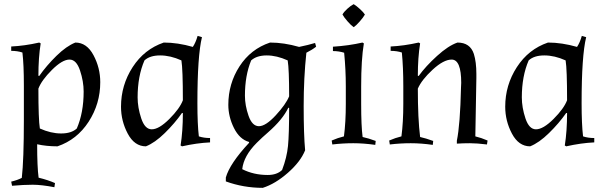

<svg xmlns="http://www.w3.org/2000/svg" viewBox="-20 -690 2918 925"><path d="M463 -294Q463 -190 407 -103.5Q351 -17 257 15Q203 15 159 5Q159 114 166 166Q211 177 245 192L242 212Q180 200 137.5 200Q95 200 38 205L34 185Q64 178 85 167Q95 81 95 -114V-277Q95 -379 88 -437Q64 -445 34 -445V-466Q98 -469 169 -485L176 -481Q165 -412 165 -325L169 -324Q204 -374 252 -421Q300 -468 343 -485Q398 -485 430.5 -424Q463 -363 463 -294ZM383 -249Q383 -298 365.5 -350.5Q348 -403 315 -403Q280 -403 230 -353Q180 -303 165 -263Q165 -114 172 -71Q225 -47 274.5 -47Q324 -47 350 -71Q383 -147 383 -249Z M563 -176Q563 -280 619 -366.5Q675 -453 769 -485Q836 -485 909 -464Q923 -485 932 -517L953 -511Q931 -421 931 -193Q931 -91 938 -33Q962 -25 992 -25V-4Q928 -1 857 15L850 11Q861 -58 861 -145L857 -146Q822 -96 774 -49Q726 -2 683 15Q628 15 595.5 -46Q563 -107 563 -176ZM643 -221Q643 -172 660.5 -119.5Q678 -67 711 -67Q746 -67 796 -117Q846 -167 861 -207Q861 -356 854 -399Q801 -423 751.5 -423Q702 -423 676 -399Q643 -323 643 -221Z M1080 -185Q1080 -287 1134 -370.5Q1188 -454 1281 -485Q1348 -485 1421 -464Q1465 -473 1498 -483L1503 -465Q1484 -450 1456 -436Q1443 -315 1443 -178.5Q1443 -42 1450 34Q1428 89 1367 142.5Q1306 196 1246 215Q1153 215 1068 184V165Q1087 98 1180 -2V-6Q1134 -19 1107 -73.5Q1080 -128 1080 -185ZM1160 -229Q1160 -182 1177.5 -132Q1195 -82 1227.5 -82Q1260 -82 1308.5 -134.5Q1357 -187 1373 -226Q1373 -357 1366 -399Q1313 -423 1265 -423Q1217 -423 1190 -399Q1160 -326 1160 -229ZM1270 153Q1314 153 1339 129Q1362 69 1367.5 13Q1373 -43 1373 -170L1369 -171Q1342 -114 1271 -52Q1243 -28 1217 -2Q1154 61 1147 125Q1202 153 1270 153Z M1720 -274V-190Q1720 -82 1727 -30Q1755 -24 1790 -11L1788 8Q1732 0 1682 0Q1632 0 1581 6L1578 -13Q1608 -26 1637 -33Q1646 -101 1646 -190V-274Q1646 -355 1638 -436Q1612 -444 1584 -444V-465Q1661 -470 1726 -485L1733 -481Q1720 -404 1720 -274ZM1738 -620Q1731 -607 1713.5 -587Q1696 -567 1684 -559Q1672 -567 1654.5 -587Q1637 -607 1630 -620Q1636 -632 1653 -647.5Q1670 -663 1684 -670Q1697 -662 1714 -646.5Q1731 -631 1738 -620Z M2202 -291Q2202 -403 2156 -403Q2117 -403 2064 -354Q2011 -305 1993 -263Q1993 -118 2004 -30Q2031 -24 2067 -11L2065 8Q2009 0 1959 0Q1909 0 1858 6L1855 -13Q1885 -26 1914 -33Q1923 -101 1923 -190V-274Q1923 -366 1916 -437Q1892 -445 1862 -445V-466Q1926 -469 1997 -485L2004 -481Q1993 -412 1993 -325L1997 -324Q2031 -371 2085.5 -420.5Q2140 -470 2184 -485Q2245 -485 2263 -430Q2275 -391 2275 -334Q2275 -325 2275 -314L2270 -33Q2299 -26 2329 -13L2326 6Q2278 0 2244.5 0Q2211 0 2181 2V-12Q2197 -90 2201 -269Q2202 -279 2202 -291Z M2414 -176Q2414 -280 2470 -366.5Q2526 -453 2620 -485Q2687 -485 2760 -464Q2774 -485 2783 -517L2804 -511Q2782 -421 2782 -193Q2782 -91 2789 -33Q2813 -25 2843 -25V-4Q2779 -1 2708 15L2701 11Q2712 -58 2712 -145L2708 -146Q2673 -96 2625 -49Q2577 -2 2534 15Q2479 15 2446.5 -46Q2414 -107 2414 -176ZM2494 -221Q2494 -172 2511.5 -119.5Q2529 -67 2562 -67Q2597 -67 2647 -117Q2697 -167 2712 -207Q2712 -356 2705 -399Q2652 -423 2602.5 -423Q2553 -423 2527 -399Q2494 -323 2494 -221Z"/></svg>

Font: Almendra
Style: Regular
Weight: 400
Designer: Ana Sanfelippo
Foundry: Ana Sanfelippo
Version: Version 1.004